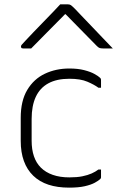

<svg xmlns="http://www.w3.org/2000/svg" viewBox="-20 -850 540 880"><path d="M298 -536Q337 -536 366 -528.5Q395 -521 413 -511Q431 -501 438 -494Q442 -490 442.5 -488Q443 -486 443 -481Q443 -473 443 -464.5Q443 -456 443 -448H431Q412 -462 380.5 -475.5Q349 -489 298 -489Q240 -489 201.5 -468Q163 -447 144 -406Q125 -365 125 -305V-205Q125 -165 135.5 -134Q146 -103 167 -82Q189 -60 222 -48.5Q255 -37 298 -37Q333 -37 357.5 -42Q382 -47 400 -55Q418 -63 431 -73H443Q443 -64 443 -55.5Q443 -47 443 -38Q443 -36 442.5 -34Q442 -32 440 -30Q432 -22 414.5 -12.5Q397 -3 368.5 3.5Q340 10 297 10Q243 10 202 -3.5Q161 -17 132.5 -44.5Q104 -72 89.5 -112Q75 -152 75 -204V-310Q75 -388 105 -438Q135 -488 185.5 -512Q236 -536 298 -536ZM256 -830Q265 -830 274 -830Q283 -830 292 -830Q300 -830 305.5 -826Q311 -822 325 -808Q333 -799 353 -778.5Q373 -758 398.5 -731Q424 -704 450 -677Q476 -650 497 -628Q485 -628 475 -628Q465 -628 453 -628Q442 -628 436.5 -630Q431 -632 424 -639Q408 -655 364 -700Q320 -745 260 -806L301 -785H258L299 -806Q238 -745 196.5 -702.5Q155 -660 123 -628H86Q82 -628 80 -629Q78 -630 77 -632.5Q76 -635 76 -637Q76 -641 80 -645.5Q84 -650 98 -665Q111 -679 132.5 -701.5Q154 -724 178.5 -749Q203 -774 224 -796Q245 -818 256 -830Z"/></svg>

Font: Recursive Sans Linear Light
Style: Regular
Weight: 300
Version: Version 1.085